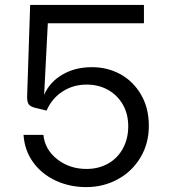

<svg xmlns="http://www.w3.org/2000/svg" viewBox="-20 -759 699 783"><path d="M587 -246Q587 -174 553 -117Q519 -60 460.5 -28Q402 4 332 4Q264 4 207 -22.5Q150 -49 115 -97.5Q80 -146 76 -209H157Q163 -149 213.5 -109.5Q264 -70 333 -70Q382 -70 421 -92Q460 -114 481.5 -154Q503 -194 503 -244Q503 -294 481 -332.5Q459 -371 420.5 -392.5Q382 -414 334 -414H333Q278 -414 234.5 -385.5Q191 -357 170 -308L129 -318Q104 -323 96.5 -334.5Q89 -346 91 -377L103 -739H567V-664H175L160 -372Q182 -424 234 -454.5Q286 -485 354 -485H356Q419 -485 471.5 -456Q524 -427 555.5 -372.5Q587 -318 587 -246Z"/></svg>

Font: Kakao Big Sans
Style: Regular
Weight: 400
Designer: Park Young-rak; Lee Sang-min; Kim Jung-jin; Min Bon; Park Min-gyu;
Foundry: Kakao Corporation
Version: Version 2.003